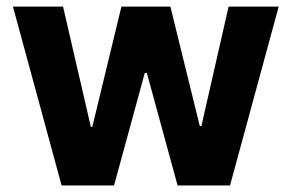

<svg xmlns="http://www.w3.org/2000/svg" viewBox="-20 -566 890 586"><path d="M168 0 19.5 -545.9H172.4L257.3 -178.7H261.7L350.6 -545.9H500L589.8 -181.2H594.7L677.7 -545.9H830.6L682.1 0H522L428.2 -343.3H421.9L328.1 0Z"/></svg>

Font: Konkhmer Sleokchher
Style: Regular
Weight: 400
Designer: Suon May Sophanith
Version: Version 1.000; ttfautohint (v1.8.4.7-5d5b);gftools[0.9.23]